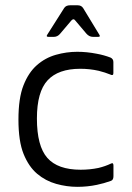

<svg xmlns="http://www.w3.org/2000/svg" viewBox="-20 -708 506 737"><path d="M276.7 9.2Q236.3 9.2 195.6 -2.2Q154.8 -13.7 122.5 -41Q90.2 -68.3 70.5 -117.1Q50.8 -165.8 50.8 -249Q50.8 -331.5 70.2 -380.6Q89.5 -429.7 121.5 -457.8Q153.5 -486 194.3 -497.6Q235.2 -509.2 276.3 -509.2Q313.3 -509.2 350.8 -501.8Q379 -496.7 404.3 -487Q415.2 -481.8 415.2 -470V-426.8Q415 -415.8 402.3 -422.3Q384.2 -429.8 359 -436.2Q324.7 -444 288.2 -444Q203.8 -444 162.8 -399.8Q121.7 -355.5 121.7 -253.2Q121.7 -147.3 161.7 -101.9Q201.7 -56.5 289.7 -56.5Q325 -56.5 357.8 -63.3Q384.3 -69.7 405.7 -80Q415.5 -85.2 415.5 -72.5V-31.5Q415.5 -17 405.7 -13.7Q378.8 -4 352 1.5Q315.7 9.2 276.7 9.2ZM161.2 -574.5 226.5 -677.5Q233.5 -687.7 248.7 -687.7H278.3Q292.5 -687.7 299.3 -676.7L361.3 -574.7Q367 -566.3 356.3 -566.5H336.5Q322.3 -566.7 311.7 -578.8L269 -629.2Q262.3 -638.8 253.8 -629.2L210.2 -577.8Q200.5 -566.7 187.2 -566.5H166.2Q155.8 -566.5 161.2 -574.5Z"/></svg>

Font: Vivano Light
Style: Regular
Weight: 300
Designer: Joe Prince, Josias Burgherr
Version: Version 2.064;September 19, 2022;FontCreator 14.0.0.2877 64-